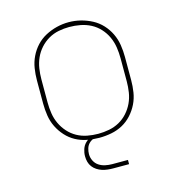

<svg xmlns="http://www.w3.org/2000/svg" viewBox="-105 -631 810 881"><g transform="rotate(-15 300.0 -190.5)"><path d="M300 8Q271 8 242.5 2.5Q214 -3 189 -16.5Q164 -30 144.5 -51.5Q125 -73 112.5 -98.5Q100 -124 95.5 -152.5Q91 -181 91 -210V-320Q91 -349 95.5 -377.5Q100 -406 112.5 -432Q125 -458 144.5 -479Q164 -500 189.5 -513.5Q215 -527 243 -534Q271 -541 300 -541Q329 -541 357 -534Q385 -527 410.5 -513.5Q436 -500 455.5 -479Q475 -458 487.5 -432Q500 -406 504.5 -377.5Q509 -349 509 -320V-210Q509 -181 504.5 -152.5Q500 -124 487.5 -98.5Q475 -73 455.5 -51.5Q436 -30 411 -16.5Q386 -3 357.5 2.5Q329 8 300 8ZM300 -11Q326 -11 352 -16Q378 -21 400.5 -33.5Q423 -46 440.5 -65.5Q458 -85 469 -108.5Q480 -132 484 -158Q488 -184 488 -210V-320Q488 -346 484 -372Q480 -398 469 -422Q458 -446 440 -465.5Q422 -485 399 -497Q376 -509 350 -514Q324 -519 297 -519Q272 -519 246.5 -514Q221 -509 198.5 -496Q176 -483 158.5 -463.5Q141 -444 130.5 -420.5Q120 -397 116 -371.5Q112 -346 112 -320V-210Q112 -184 116 -158Q120 -132 131 -108.5Q142 -85 159.5 -65.5Q177 -46 199.5 -33.5Q222 -21 248 -16Q274 -11 300 -11ZM325 160Q312 160 298.5 158.5Q285 157 272.5 153Q260 149 248.5 141.5Q237 134 229 123.5Q221 113 217.5 100Q214 87 214 73Q214 56 219.5 39.5Q225 23 237.5 11Q250 -1 266.5 -6Q283 -11 300 -11V0Q287 0 274 4.5Q261 9 251.5 18.5Q242 28 238 41.5Q234 55 234 68Q234 85 241.5 100Q249 115 262.5 124Q276 133 292.5 136.5Q309 140 325 140H400V160Z"/></g></svg>

Font: Iosevka Curly Thin Extended
Style: Regular
Weight: 100
Width: 7
Monospace: yes
Designer: Belleve Invis
Foundry: Belleve Invis
Version: Version 11.1.0; ttfautohint (v1.8.3)